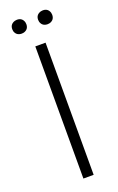

<svg xmlns="http://www.w3.org/2000/svg" viewBox="-126 -652 422 688"><g transform="rotate(-20 85.0 -308.0)"><path d="M9.8 -589.8Q9.8 -609.4 29.3 -615.2Q34.2 -616.2 37.1 -616.2Q56.6 -616.2 62.5 -597.7Q63.5 -593.8 63.5 -589.8Q63.5 -570.3 44.9 -564.5Q41 -563.5 37.1 -563.5Q16.6 -563.5 10.7 -582Q9.8 -586.9 9.8 -589.8ZM108.4 -589.8Q108.4 -609.4 127.9 -615.2Q132.8 -616.2 135.7 -616.2Q155.3 -616.2 161.1 -597.7Q162.1 -593.8 162.1 -589.8Q162.1 -570.3 143.6 -564.5Q139.6 -563.5 135.7 -563.5Q115.2 -563.5 109.4 -582Q108.4 -586.9 108.4 -589.8ZM66.4 0V-503.9H105.5V0Z"/></g></svg>

Font: Post No Bills Colombo Light
Style: Regular
Weight: 300
Designer: Kosala Senevirathne, Siva Puranthara, Lasantha Premarathna, Tharique Azeez
Foundry: Mooniak
Version: Version 1.220 ; ttfautohint (v1.6)